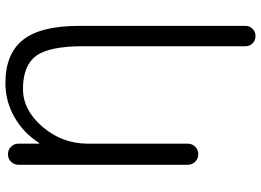

<svg xmlns="http://www.w3.org/2000/svg" viewBox="-152 -652 1000 737"><g transform="rotate(-90 348.5 -283.0)"><path d="M85 -712.9Q85 -729.5 96.7 -741.2Q108.4 -752.9 125.5 -752.9Q142.6 -752.9 154.3 -741.2Q166 -729.5 166 -712.9V-633.8Q166 -632.8 167 -632.8Q168 -632.8 168.9 -633.8Q208 -694.3 268.6 -728.5Q329.1 -762.7 398.4 -762.7Q510.7 -762.7 564.5 -695.3Q618.2 -627.9 618.2 -479.5V158.2Q618.2 174.8 606.9 186Q595.7 197.3 579.1 197.3Q562.5 197.3 551.3 186Q540 174.8 540 158.2V-465.8Q540 -594.7 502.9 -645Q465.8 -695.3 376 -695.3Q294.9 -695.3 230.5 -620.1Q166 -544.9 166 -445.3V-62.5Q166 -45.9 154.3 -34.2Q142.6 -22.5 125.5 -22.5Q108.4 -22.5 96.7 -34.2Q85 -45.9 85 -62.5Z"/></g></svg>

Font: Gen Jyuu Gothic Normal
Style: Regular
Weight: 300
Designer: [Source Han Sans]
Ryoko NISHIZUKA  (kana & ideographs); Paul D. Hunt (Latin, Greek & Cyrillic); Wenlong ZHANG  (bopomofo
Version: Version 1.002.20150607